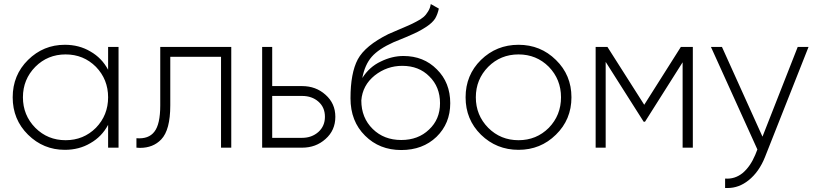

<svg xmlns="http://www.w3.org/2000/svg" viewBox="-20 -733 4046 953"><path d="M516.6 -500Q529.3 -500 568.4 -500Q568.4 -375 568.4 0Q555.7 0 516.6 0Q516.6 -28.3 516.6 -113.3Q485.4 -54.7 428.7 -22.5Q373 10.7 301.8 10.7Q195.3 10.7 119.1 -64.5Q43 -139.6 43 -250Q43 -360.4 119.1 -435.5Q195.3 -510.7 301.8 -510.7Q373 -510.7 428.7 -477.5Q485.4 -445.3 516.6 -386.7Q516.6 -424.8 516.6 -500ZM305.7 -37.1Q394.5 -37.1 456.1 -98.6Q516.6 -161.1 516.6 -250Q516.6 -338.9 456.1 -401.4Q394.5 -462.9 305.7 -462.9Q216.8 -462.9 155.3 -401.4Q93.8 -338.9 93.8 -250Q93.8 -161.1 155.3 -98.6Q216.8 -37.1 305.7 -37.1Z M1127.9 -500Q1127.9 -375 1127.9 0Q1115.2 0 1077.1 0Q1077.1 -112.3 1077.1 -451.2Q1014.6 -451.2 825.2 -451.2Q825.2 -390.6 825.2 -210Q825.2 -87.9 780.3 -41Q740.2 1 674.8 1Q666 1 657.2 0Q657.2 -15.6 657.2 -46.9Q717.8 -42 746.1 -79.1Q775.4 -116.2 775.4 -210Q775.4 -306.6 775.4 -500Q863.3 -500 1127.9 -500Z M1479.5 -305.7Q1547.9 -305.7 1595.7 -262.7Q1644.5 -219.7 1644.5 -153.3Q1644.5 -85.9 1595.7 -43Q1547.9 0 1479.5 0Q1413.1 0 1281.2 0Q1281.2 -125 1281.2 -500Q1293.9 -500 1331.1 -500Q1331.1 -451.2 1331.1 -305.7Q1368.2 -305.7 1479.5 -305.7ZM1479.5 -48.8Q1527.3 -48.8 1560.5 -78.1Q1592.8 -107.4 1592.8 -153.3Q1592.8 -200.2 1560.5 -228.5Q1528.3 -256.8 1479.5 -256.8Q1429.7 -256.8 1331.1 -256.8Q1331.1 -205.1 1331.1 -48.8Q1368.2 -48.8 1479.5 -48.8Z M1971.7 11.7Q1863.3 11.7 1792 -59.6Q1719.7 -130.9 1719.7 -245.1Q1719.7 -370.1 1755.9 -438.5Q1793 -506.8 1907.2 -563.5Q1928.7 -573.2 1959 -585.9Q1988.3 -598.6 2006.8 -606.4Q2025.4 -614.3 2046.9 -626Q2068.4 -636.7 2082 -648.4Q2094.7 -659.2 2104.5 -675.8Q2115.2 -692.4 2118.2 -712.9Q2130.9 -705.1 2158.2 -690.4Q2152.3 -662.1 2139.6 -640.6Q2126 -620.1 2098.6 -601.6Q2073.2 -585 2053.7 -575.2Q2034.2 -565.4 1993.2 -547.9Q1952.1 -531.2 1933.6 -523.4Q1859.4 -490.2 1825.2 -451.2Q1791 -412.1 1778.3 -345.7Q1813.5 -401.4 1870.1 -427.7Q1925.8 -455.1 1982.4 -455.1Q2083 -455.1 2148.4 -388.7Q2214.8 -323.2 2214.8 -220.7Q2214.8 -120.1 2146.5 -53.7Q2078.1 11.7 1971.7 11.7ZM1971.7 -38.1Q2055.7 -38.1 2109.4 -89.8Q2164.1 -140.6 2164.1 -220.7Q2164.1 -301.8 2111.3 -353.5Q2059.6 -406.2 1976.6 -406.2Q1900.4 -406.2 1839.8 -358.4Q1779.3 -309.6 1773.4 -234.4Q1773.4 -148.4 1830.1 -92.8Q1885.7 -38.1 1971.7 -38.1Z M2553.7 10.7Q2444.3 10.7 2367.2 -64.5Q2291 -139.6 2291 -250Q2291 -360.4 2367.2 -435.5Q2444.3 -510.7 2553.7 -510.7Q2663.1 -510.7 2739.3 -435.5Q2816.4 -360.4 2816.4 -250Q2816.4 -139.6 2739.3 -64.5Q2663.1 10.7 2553.7 10.7ZM2553.7 -37.1Q2642.6 -37.1 2704.1 -98.6Q2764.6 -161.1 2764.6 -250Q2764.6 -338.9 2704.1 -401.4Q2642.6 -462.9 2553.7 -462.9Q2464.8 -462.9 2403.3 -401.4Q2341.8 -338.9 2341.8 -250Q2341.8 -161.1 2403.3 -98.6Q2464.8 -37.1 2553.7 -37.1Z M3418.9 -500Q3418.9 -375 3418.9 0Q3406.2 0 3368.2 0Q3368.2 -106.4 3368.2 -423.8Q3321.3 -350.6 3181.6 -128.9Q3179.7 -128.9 3174.8 -128.9Q3127 -203.1 2986.3 -425.8Q2986.3 -319.3 2986.3 0Q2973.6 0 2936.5 0Q2936.5 -125 2936.5 -500Q2951.2 -500 2995.1 -500Q3041 -428.7 3177.7 -212.9Q3222.7 -285.2 3359.4 -500Q3374 -500 3418.9 -500Z M3939.5 -500Q3952.1 -500 3993.2 -500Q3939.5 -363.3 3777.3 45.9Q3748 120.1 3695.3 162.1Q3647.5 200.2 3591.8 200.2Q3585.9 200.2 3579.1 200.2Q3579.1 184.6 3579.1 153.3Q3627 157.2 3666 126Q3704.1 93.8 3728.5 36.1Q3731.4 27.3 3739.3 8.8Q3681.6 -118.2 3508.8 -500Q3522.5 -500 3563.5 -500Q3613.3 -388.7 3764.6 -54.7Q3808.6 -166 3939.5 -500Z"/></svg>

Font: LeFont
Style: ExtraLight
Weight: 200
Designer: Leryon MEDIA
Version: Version 1.0